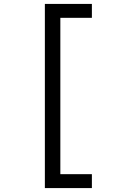

<svg xmlns="http://www.w3.org/2000/svg" viewBox="-20 -850 640 980"><path d="M209 110V-830H449V-759H288V39H449V110Z"/></svg>

Font: Pitagon Sans Mono Light
Style: Regular
Weight: 300
Monospace: yes
Designer: Travis Tran
Foundry: Pitagon
Version: Version 1.001; ttfautohint (v1.8.4.7-5d5b);gftools[0.9.26]